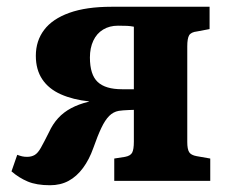

<svg xmlns="http://www.w3.org/2000/svg" viewBox="-20 -535 678 568"><path d="M128 13Q88 13 62 2Q36 -9 14 -28L31 -77Q39 -74 45.5 -72.5Q52 -71 60 -71Q73 -71 82.5 -76.5Q92 -82 101 -98Q110 -114 125 -144Q136 -168 152 -185.5Q168 -203 190.5 -215Q213 -227 242 -234L244 -235Q196 -240 160 -256Q124 -272 105 -300.5Q86 -329 86 -370Q86 -414 110.5 -446.5Q135 -479 185 -497Q235 -515 310 -515H600V-449L563 -442Q545 -440 539.5 -430.5Q534 -421 534 -398V-115Q534 -94 539.5 -85Q545 -76 562 -73L602 -66V0H318V-66L350 -71Q366 -74 371 -83.5Q376 -93 376 -116V-210Q370 -210 361 -209.5Q352 -209 344 -208.5Q336 -208 331 -207Q315 -204 303 -192Q291 -180 280 -157Q269 -134 256 -97Q244 -63 225.5 -38Q207 -13 183 0Q159 13 128 13ZM341 -271H376V-456Q366 -458 356 -458.5Q346 -459 329 -459Q304 -459 285 -447.5Q266 -436 256 -414.5Q246 -393 246 -365Q246 -314 269 -292.5Q292 -271 341 -271Z"/></svg>

Font: Literata 18pt
Style: Bold
Weight: 700
Designer: Latin by Veronika Burian and Jose Scaglione. Greek by Irene Vlachou. Cyrillic by Vera Evstafieva.
Foundry: TypeTogether
Version: Version 3.103;gftools[0.9.29]